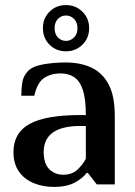

<svg xmlns="http://www.w3.org/2000/svg" viewBox="-20 -726 530 756"><path d="M193 10Q149 10 112.5 -5Q76 -20 54.5 -50.5Q33 -81 33 -127Q33 -203 96.5 -238Q160 -273 297 -273H318Q318 -337 306 -372.5Q294 -408 271.5 -422.5Q249 -437 219 -437Q182 -437 154.5 -419.5Q127 -402 115 -349H64Q64 -375 67.5 -400Q71 -425 89 -445Q107 -465 149.5 -472.5Q192 -480 239 -480Q296 -480 339.5 -460Q383 -440 407.5 -394Q432 -348 432 -270V0H361L326 -45H321Q307 -25 275 -7.5Q243 10 193 10ZM229 -38Q264 -38 285.5 -58.5Q307 -79 318 -101V-230H297Q152 -230 152 -127Q152 -82 174 -60Q196 -38 229 -38ZM240 -524Q201 -524 175 -550Q149 -576 149 -615Q149 -654 175 -680Q201 -706 240 -706Q278 -706 304.5 -680Q331 -654 331 -615Q331 -576 304.5 -550Q278 -524 240 -524ZM240 -565Q258 -565 271.5 -578.5Q285 -592 285 -615Q285 -638 271.5 -651.5Q258 -665 240 -665Q221 -665 208 -651.5Q195 -638 195 -615Q195 -592 208 -578.5Q221 -565 240 -565Z"/></svg>

Font: El Messiri SemiBold
Style: Regular
Weight: 600
Designer: Mohamed Gaber
Foundry: Kief Type Foundry
Version: Version 2.020; ttfautohint (v1.8.3)